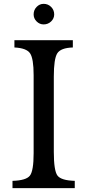

<svg xmlns="http://www.w3.org/2000/svg" viewBox="-20 -979 455 999"><path d="M260 -581V-189Q260 -91 279 -65.5Q298 -40 369 -38V0H45V-38Q116 -40 135.5 -65Q155 -90 155 -182V-588Q155 -674 136.5 -701.5Q118 -729 55 -732V-770H359V-732Q296 -730 278 -701.5Q260 -673 260 -581ZM155 -904Q155 -927 170.5 -943Q186 -959 207 -959Q230 -959 246 -943Q262 -927 262 -904Q262 -883 246 -867.5Q230 -852 207 -852Q186 -852 170.5 -867.5Q155 -883 155 -904Z"/></svg>

Font: Libre Baskerville
Style: Regular
Weight: 400
Designer: Pablo Impallari, Rodrigo Fuenzalida
Foundry: Pablo Impallari, Rodrigo Fuenzalida
Version: Version 1.000